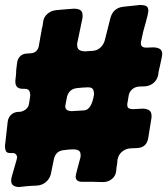

<svg xmlns="http://www.w3.org/2000/svg" viewBox="-33 -756 679 774"><path d="M52 -3H50L45 -2Q32 -2 22 -7.5Q12 -13 12 -28Q12 -36 15 -46L34 -112Q36 -120 36 -122Q36 -128 31.5 -133.5Q27 -139 18 -139H8Q-6 -139 -9.5 -147.5Q-13 -156 -13 -167L-2 -265Q0 -282 11.5 -293Q23 -304 40 -305H47Q61 -307 71.5 -315.5Q82 -324 84 -338L89 -370Q89 -383 84.5 -390.5Q80 -398 65 -398H59Q29 -398 29 -426V-433Q30 -437 30 -441Q30 -445 31 -450L32 -462Q32 -474 33 -479L36 -503Q38 -519 48 -529Q58 -539 74 -540L88 -541Q119 -542 124 -573L130 -608Q130 -610 130.5 -611Q131 -612 131 -613L133 -624V-626L134 -627V-629L136 -643Q138 -646 138 -648.5Q138 -651 139 -654L141 -668Q143 -687 158 -700Q173 -713 193 -715L214 -717Q225 -718 237.5 -719Q250 -720 265 -721Q281 -721 290.5 -715.5Q300 -710 300 -692Q300 -684 299 -681L279 -585Q278 -582 278 -575Q278 -560 287 -554.5Q296 -549 310 -549L340 -551Q358 -552 371 -563.5Q384 -575 389 -592L412 -683Q423 -725 466 -729L532 -736Q546 -736 555.5 -732Q565 -728 565 -712Q565 -707 564 -706L562 -694Q558 -678 554 -663.5Q550 -649 546 -635Q545 -631 544 -627Q543 -623 542 -618L536 -590Q535 -588 535 -581Q535 -564 557 -564L585 -565Q599 -565 610 -559.5Q621 -554 621 -537Q621 -534 619 -524L617 -515Q615 -504 612 -491.5Q609 -479 606 -465L605 -455Q601 -435 587 -422.5Q573 -410 553 -408L527 -407Q512 -406 500.5 -396.5Q489 -387 486 -372L481 -342Q480 -340 480 -334Q480 -322 487 -319Q494 -316 504 -316L541 -318Q557 -318 567.5 -312Q578 -306 578 -288Q578 -280 577 -277L565 -202Q559 -159 516 -159L494 -158Q474 -157 459.5 -145Q445 -133 441 -114Q440 -111 440 -107V-102Q440 -98 439 -95L437 -83Q436 -80 436 -76V-71Q436 -67 435 -64Q432 -45 417 -33.5Q402 -22 382 -22L345 -23H299Q272 -23 272 -44Q272 -46 274 -56L275 -60Q281 -83 285 -98Q289 -113 291 -120Q292 -123 292 -131Q292 -145 283.5 -149.5Q275 -154 263 -154L243 -153L227 -151Q191 -149 184 -113L172 -54Q167 -35 152.5 -22.5Q138 -10 118 -8L81 -6ZM232 -339Q230 -329 230 -328Q230 -308 257 -308L306 -311Q336 -313 346 -375Q346 -389 341.5 -396.5Q337 -404 321 -404Q296 -403 279 -401Q245 -398 237 -365Z"/></svg>

Font: Bangerz 2
Style: Regular
Weight: 400
Designer: vernon adams
Foundry: Vernon Adams
Version: Version 2.10;December 28, 2023;FontCreator 13.0.0.2683 64-bi